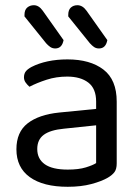

<svg xmlns="http://www.w3.org/2000/svg" viewBox="-20 -703 539 737"><path d="M242 -640V-646Q242 -665 252 -674Q262 -683 277 -683Q297 -683 312 -662L392 -549Q386 -517 360 -517Q349 -517 341 -522.5Q333 -528 325 -537ZM74 -640V-646Q74 -665 84.5 -674Q95 -683 110 -683Q129 -683 144 -662L224 -549Q218 -517 192 -517Q181 -517 172.5 -523Q164 -529 157 -537ZM240 -52Q282 -52 309.5 -60.5Q337 -69 349 -77V-222L225 -209Q173 -204 148 -185.5Q123 -167 123 -131Q123 -93 152 -72.5Q181 -52 240 -52ZM239 -475Q326 -475 377 -436Q428 -397 428 -313V-76Q428 -54 419.5 -42.5Q411 -31 394 -21Q370 -7 330.5 3.5Q291 14 240 14Q146 14 94.5 -23Q43 -60 43 -130Q43 -196 86 -229.5Q129 -263 207 -271L349 -285V-313Q349 -363 319 -386Q289 -409 238 -409Q196 -409 159 -397Q122 -385 93 -370Q85 -377 78.5 -386Q72 -395 72 -406Q72 -420 79 -429Q86 -438 101 -446Q128 -460 163 -467.5Q198 -475 239 -475Z"/></svg>

Font: Baloo Chettan 2
Style: Regular
Weight: 400
Designer: Maithili Shingre, Unnati Kotecha and Ek Type
Foundry: Ek Type
Version: Version 1.640;hotconv 1.0.111;makeotfexe 2.5.65597; ttfautoh